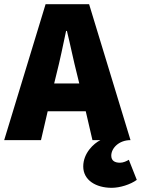

<svg xmlns="http://www.w3.org/2000/svg" viewBox="-30 -670 674 918"><path d="M240 -316C256 -378 272 -456 286 -522H290C306 -457 322 -378 338 -316L349 -271H229ZM504 228C544 228 594 212 624 190L586 94C576 100 560 108 544 108C518 108 502 98 502 74C502 39 538 0 594 0L396 -650H188L-10 0H166L198 -138H380L412 0H450C418 16 368 62 368 126C368 191 428 228 504 228Z"/></svg>

Font: Source Sans Pro Black
Style: Regular
Weight: 900
Designer: Paul D. Hunt
Foundry: Adobe Systems Incorporated
Version: Version 3.006;hotconv 1.0.111;makeotfexe 2.5.65597